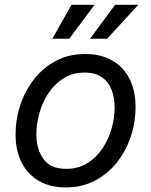

<svg xmlns="http://www.w3.org/2000/svg" viewBox="-20 -781 640 812"><path d="M257.8 11.7Q191.9 11.7 144.5 -15.9Q97.2 -43.5 71.5 -93.8Q45.9 -144 45.9 -211.4Q45.9 -276.4 66.2 -337.4Q86.4 -398.4 124.8 -447Q163.1 -495.6 217.5 -524.2Q272 -552.7 340.3 -552.7Q406.2 -552.7 454.1 -525.4Q502 -498 527.6 -447.8Q553.2 -397.5 553.2 -329.1Q553.2 -263.2 532.7 -202.1Q512.2 -141.1 473.4 -92.8Q434.6 -44.4 380.1 -16.4Q325.7 11.7 257.8 11.7ZM259.8 -66.9Q310.1 -66.9 348.4 -90.3Q386.7 -113.8 412.6 -152.1Q438.5 -190.4 451.7 -236.3Q464.8 -282.2 464.8 -327.1Q464.8 -368.7 451.7 -401.9Q438.5 -435.1 410.6 -454.6Q382.8 -474.1 337.9 -474.1Q288.1 -474.1 250 -450.7Q211.9 -427.2 186 -388.7Q160.2 -350.1 147 -304Q133.8 -257.8 133.8 -212.4Q133.8 -150.9 163.6 -108.9Q193.4 -66.9 259.8 -66.9ZM272.9 -617.2H201.2L282.2 -760.7H379.9ZM433.1 -617.2H360.8L466.8 -760.7H564.9Z"/></svg>

Font: Inter
Style: Italic
Weight: 400
Italic angle: -9.3988°
Designer: Rasmus Andersson
Foundry: rsms
Version: Version 4.001;git-66647c0bb